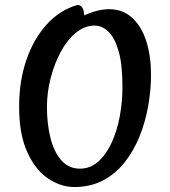

<svg xmlns="http://www.w3.org/2000/svg" viewBox="-20 -730 685 773"><path d="M319 -668Q374 -693 419 -693Q475 -693 513 -657.5Q551 -622 569.5 -562.5Q588 -503 588 -429Q588 -367 576.5 -302.5Q565 -238 541.5 -180Q518 -122 481.5 -76Q445 -30 394.5 -3.5Q344 23 279 23Q225 23 174 -11Q123 -45 90 -117Q57 -189 57 -301Q57 -403 86 -488Q115 -573 168 -631.5Q221 -690 292 -710Q317 -710 319 -668ZM361 -627Q321 -627 286 -598.5Q251 -570 225 -522Q199 -474 184 -416Q169 -358 169 -299Q169 -232 183 -175.5Q197 -119 226.5 -85Q256 -51 302 -51Q343 -51 375 -79Q407 -107 429 -154.5Q451 -202 462 -260.5Q473 -319 473 -380Q473 -472 457 -526Q441 -580 415.5 -603.5Q390 -627 361 -627Z"/></svg>

Font: Merienda Medium
Style: Regular
Weight: 500
Designer: Eduardo Rodriguez Tunni
Foundry: Eduardo Rodriguez Tunni
Version: Version 2.001; ttfautohint (v1.8.4.7-5d5b)